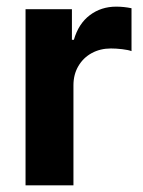

<svg xmlns="http://www.w3.org/2000/svg" viewBox="-20 -558 430 578"><path d="M56.9 -530.3H196.5V-438.2H202.4Q216.5 -486.9 250.5 -512.4Q284.5 -538 329.7 -538Q353 -538 375.9 -533.2V-404.1Q366.6 -407.7 348.2 -409.9Q329.8 -412.1 314 -412.1Q281.9 -412.1 256.3 -398.2Q230.7 -384.3 215.9 -359Q201.1 -333.8 201.1 -301.4V0H56.9Z"/></svg>

Font: WEMIX Pretendard Variable
Style: Regular
Weight: 400
Designer: Base glyphs from Inter by Rasmus Andersson; Hangeul glyphs from Noto Sans CJK(Source Han Sans) by Jang Soo-young and Kan
Foundry: Kil Hyung-jin
Version: Version 1.000;Glyphs 3.2 (3208)